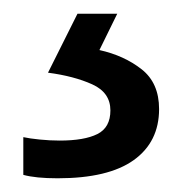

<svg xmlns="http://www.w3.org/2000/svg" viewBox="-20 -20 265 280"><path d="M212 139Q212 187 175 213.5Q138 240 64 240Q32 240 14 235V180Q23 182 38 183.5Q53 185 67 185Q103 185 122 175.5Q141 166 141 141Q141 115 114.5 103Q88 91 50 86L93 0H151L125 53Q161 61 186.5 81Q212 101 212 139Z"/></svg>

Font: Noto Sans Tai Le
Style: Regular
Weight: 400
Designer: Monotype Design Team
Foundry: Monotype Imaging Inc.
Version: Version 2.002; ttfautohint (v1.8.4.7-5d5b)